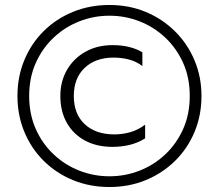

<svg xmlns="http://www.w3.org/2000/svg" viewBox="-20 -735 878 770"><path d="M419 15Q339.5 15 272.2 -12.8Q205 -40.5 155 -90.2Q105 -140 77.5 -206.5Q50 -273 50 -350Q50 -428 77.8 -494.5Q105.5 -561 155.5 -610.5Q205.5 -660 272.8 -687.5Q340 -715 419 -715Q498 -715 565 -687Q632 -659 682.2 -609Q732.5 -559 760.2 -492.8Q788 -426.5 788 -350Q788 -272.5 760.2 -206Q732.5 -139.5 682.2 -90Q632 -40.5 565 -12.8Q498 15 419 15ZM419 -28Q482.5 -28 540.2 -50.8Q598 -73.5 643.2 -116.2Q688.5 -159 714.8 -218.2Q741 -277.5 741 -350Q741 -423 714.8 -482Q688.5 -541 643.2 -583.8Q598 -626.5 540.2 -649.2Q482.5 -672 419 -672Q355.5 -672 297.8 -649.2Q240 -626.5 194.8 -583.8Q149.5 -541 123.2 -482Q97 -423 97 -350Q97 -277.5 123.2 -218.2Q149.5 -159 194.8 -116.2Q240 -73.5 297.8 -50.8Q355.5 -28 419 -28ZM431 -146Q368 -146 321 -171.2Q274 -196.5 248 -242.5Q222 -288.5 222 -350Q222 -409 248.8 -455Q275.5 -501 322.8 -527.5Q370 -554 431 -554Q469.5 -554 499.5 -546.2Q529.5 -538.5 551 -525V-470Q528.5 -487.5 499 -495.8Q469.5 -504 435 -504Q363 -504 319.5 -462.8Q276 -421.5 276 -350Q276 -277.5 320 -236.8Q364 -196 439 -196Q470.5 -196 502 -204.8Q533.5 -213.5 562 -235V-180Q532 -161.5 499.5 -153.8Q467 -146 431 -146Z"/></svg>

Font: Geologica-Sharp
Style: Regular
Weight: 100
Designer: Sindre Bremnes, Frode Helland
Foundry: Monokrom Skriftforlag AS
Version: Version 1.010;gftools[0.9.28]